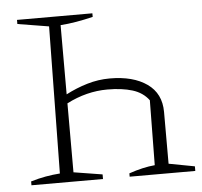

<svg xmlns="http://www.w3.org/2000/svg" viewBox="-48 -695 786 746"><g transform="rotate(-5 344.5 -322.5)"><path d="M45 0V-15Q75 -24 103 -29Q131 -34 159 -36L167 -609L45 -629V-645H339V-631Q306 -623 274 -617.5Q242 -612 212 -610V-340Q252 -361 295.5 -374Q339 -387 384 -387Q475 -387 529 -349Q583 -311 583 -239V-37L684 -18V0H428V-13Q483 -32 529 -36L532 -289Q509 -320 468.5 -332.5Q428 -345 371 -345Q290 -345 212 -305V-36L324 -18V0Z"/></g></svg>

Font: Piazzolla ExtraLight
Style: Regular
Weight: 200
Designer: Juan Pablo del Peral
Foundry: Huerta Tipografica
Version: Version 1.330